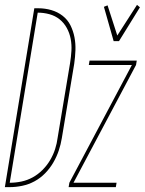

<svg xmlns="http://www.w3.org/2000/svg" viewBox="-54 -769 595 789"><path d="M-34 0 87 -735H104Q131 -735 157 -727.5Q183 -720 203.5 -704Q224 -688 235.5 -665Q247 -642 252 -616Q257 -590 256 -562.5Q255 -535 251 -507L200 -201Q196 -176 187.5 -150.5Q179 -125 165 -101Q151 -77 131.5 -57Q112 -37 88 -24Q64 -11 37.5 -5.5Q11 0 -14 0ZM-14 -18Q10 -18 34 -23Q58 -28 80 -40Q102 -52 120.5 -70.5Q139 -89 152 -111Q165 -133 172.5 -156.5Q180 -180 183 -204L234 -510Q238 -535 239.5 -560Q241 -585 236.5 -609Q232 -633 220.5 -654Q209 -675 191 -689.5Q173 -704 149.5 -710.5Q126 -717 101 -717ZM413 -600 373 -741 388 -747 428 -623 509 -749 521 -739 435 -600ZM228 0 231 -18 488 -502H311L314 -520H508L505 -502L248 -18H425L422 0Z"/></svg>

Font: Iosevka Thin Oblique
Style: Regular
Weight: 100
Italic angle: -9°
Monospace: yes
Designer: Belleve Invis
Foundry: Belleve Invis
Version: Version 32.5.0; ttfautohint (v1.8.4)